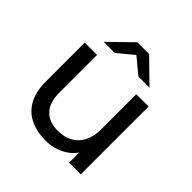

<svg xmlns="http://www.w3.org/2000/svg" viewBox="-192 -896 1061 1061"><g transform="rotate(45 338.5 -365.5)"><path d="M314 6Q246 6 194.5 -19Q143 -44 114.5 -95.5Q86 -147 86 -225V-530H182V-236Q182 -158 219.5 -119Q257 -80 325 -80Q375 -80 412 -100.5Q449 -121 469 -160.5Q489 -200 489 -256V-530H585V0H494V-143L509 -105Q483 -52 431 -23Q379 6 314 6ZM157 -607 290 -737H382L515 -607H428L296 -717H376L244 -607Z"/></g></svg>

Font: Montserrat Thin Medium
Style: Regular
Weight: 500
Version: Version 9.000